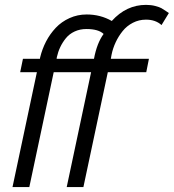

<svg xmlns="http://www.w3.org/2000/svg" viewBox="-20 -760 706 780"><path d="M129.9 -466.8H62L73.2 -521H142.1L143.1 -526.9Q151.4 -561 167.2 -591.6Q183.1 -622.1 206.5 -647Q230 -671.9 262.5 -686.5Q294.9 -701.2 332 -701.2Q388.2 -701.2 434.1 -674.8Q493.2 -740.2 573.2 -740.2Q593.3 -740.2 610.4 -735.8Q627.4 -731.4 635.7 -726.8Q644 -722.2 653.8 -715.3Q663.6 -708.5 666 -707L636.2 -658.2Q611.8 -680.2 573.2 -680.2Q544.4 -680.2 519.8 -667.5Q495.1 -654.8 478.3 -633.8Q461.4 -612.8 450 -588.4Q438.5 -564 433.1 -537.1L430.2 -521H585L574.2 -466.8H418L318.8 0H251L350.1 -466.8H198.2L99.1 0H30.8ZM361.8 -521Q373.5 -584.5 400.9 -622.1Q379.9 -642.1 331.1 -642.1Q304.7 -642.1 283.2 -632.1Q261.7 -622.1 247.8 -605Q233.9 -587.9 224.9 -568.8Q215.8 -549.8 210.9 -527.8L210 -521Z"/></svg>

Font: Rawline
Style: Italic
Weight: 400
Italic angle: -12°
Designer: Matt McInerney, Pablo Impallari, Rodrigo Fuenzalida
Foundry: Matt McInerney, Pablo Impallari, Rodrigo Fuenzalida
Version: Version 4.020;PS 004.020;hotconv 1.0.88;makeotf.lib2.5.64775